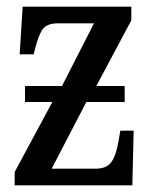

<svg xmlns="http://www.w3.org/2000/svg" viewBox="-20 -556 455 576"><path d="M24 0V-40L137 -250H55V-298H166L262 -486H154Q120 -486 107.5 -467.5Q95 -449 85 -409L81 -393H39L48 -536H374V-495L269 -298H354V-250H239L135 -50H268Q300 -50 314.5 -70.5Q329 -91 336 -135L341 -164H381L377 0Z"/></svg>

Font: Noto Serif ExtraCondensed Medium
Style: Regular
Weight: 500
Width: 2
Designer: Monotype Design Team
Foundry: Monotype Imaging Inc.
Version: Version 2.015